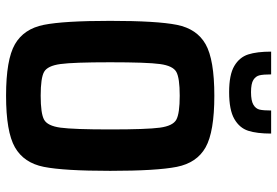

<svg xmlns="http://www.w3.org/2000/svg" viewBox="-164 -764 936 649"><g transform="rotate(90 304.5 -440.0)"><path d="M51 -344Q51 -502 64.5 -569.5Q78 -637 130 -666.5Q182 -696 304 -696Q426 -696 478.5 -666.5Q531 -637 544.5 -569Q558 -501 558 -344Q558 -187 544.5 -119.5Q531 -52 478.5 -22Q426 8 304 8Q182 8 130 -22Q78 -52 64.5 -119.5Q51 -187 51 -344ZM418 -344Q418 -468 412 -512Q406 -556 385 -567.5Q364 -579 304 -579Q244 -579 223.5 -567.5Q203 -556 197 -512.5Q191 -469 191 -344Q191 -219 197 -175.5Q203 -132 223.5 -120.5Q244 -109 304 -109Q364 -109 385 -120.5Q406 -132 412 -176Q418 -220 418 -344ZM155 -888H232Q232 -862 235 -849Q238 -836 250.5 -828Q263 -820 292 -820Q321 -820 334.5 -828Q348 -836 351 -849Q354 -862 354 -888H432Q432 -840 422.5 -810.5Q413 -781 382.5 -763.5Q352 -746 292 -746Q233 -746 203.5 -763.5Q174 -781 164.5 -810.5Q155 -840 155 -888Z"/></g></svg>

Font: Saira Semi Condensed SemiBold
Style: Regular
Weight: 600
Width: 4
Designer: Hector Gatti with collaboration of the Omnibus-Type team
Foundry: Omnibus-Type
Version: Version 1.001; ttfautohint (v1.8)